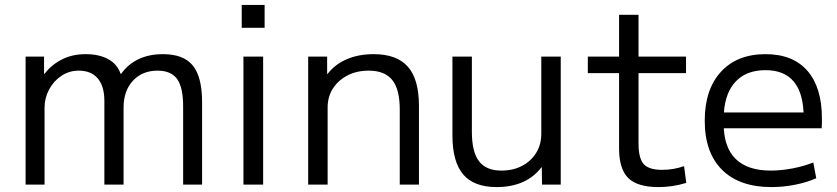

<svg xmlns="http://www.w3.org/2000/svg" viewBox="-20 -750 3400 780"><path d="M84 0V-520H159V-450H161Q188 -486 230.5 -508Q273 -530 328 -530Q383 -530 420 -509.5Q457 -489 470 -450H472Q501 -490 543.5 -510Q586 -530 642 -530Q726 -530 763.5 -483.5Q801 -437 801 -335V0H724V-318Q724 -395 699.5 -429Q675 -463 620 -463Q558 -463 520 -422Q482 -381 482 -313V0H404V-340Q404 -400 377 -431.5Q350 -463 300 -463Q261 -463 229.5 -442Q198 -421 179.5 -386.5Q161 -352 161 -313V0Z M962 -637V-730H1055V-637ZM969 0V-520H1049V0Z M1232 0V-520H1309V-450H1311Q1341 -489 1389 -509.5Q1437 -530 1498 -530Q1592 -530 1637 -479Q1682 -428 1682 -320V0H1604V-306Q1604 -387 1573.5 -425Q1543 -463 1478 -463Q1429 -463 1391.5 -443.5Q1354 -424 1332.5 -390.5Q1311 -357 1311 -313V0Z M1998 10Q1905 10 1861.5 -41.5Q1818 -93 1818 -200V-520H1897V-214Q1897 -133 1926 -95Q1955 -57 2017 -57Q2065 -57 2101.5 -76.5Q2138 -96 2158.5 -129.5Q2179 -163 2179 -207V-520H2258V0H2182L2181 -70H2179Q2150 -31 2104 -10.5Q2058 10 1998 10Z M2655 10Q2570 10 2532.5 -26.5Q2495 -63 2495 -147V-453H2368V-520H2495V-690H2574V-520H2767V-453H2574V-167Q2574 -107 2595 -83.5Q2616 -60 2670 -60Q2694 -60 2716.5 -64Q2739 -68 2759 -75L2768 -7Q2738 2 2710.5 6Q2683 10 2655 10Z M3114 10Q2984 10 2913.5 -60Q2843 -130 2843 -260Q2843 -386 2908.5 -458Q2974 -530 3090 -530Q3201 -530 3260 -462.5Q3319 -395 3319 -269Q3319 -259 3319 -248Q3319 -237 3318 -229H2886V-293H3260L3245 -272Q3245 -369 3206 -417Q3167 -465 3090 -465Q3008 -465 2964 -413.5Q2920 -362 2920 -267V-247Q2920 -152 2968.5 -104.5Q3017 -57 3111 -57Q3154 -57 3200.5 -66Q3247 -75 3284 -90L3296 -26Q3258 -9 3210 0.5Q3162 10 3114 10Z"/></svg>

Font: M PLUS 1 Thin
Style: Regular
Weight: 400
Version: Version 1.001